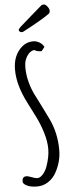

<svg xmlns="http://www.w3.org/2000/svg" viewBox="-64 -994 383 1047"><g transform="rotate(-5 127.5 -470.5)"><path d="M18.6 0ZM206.1 -961.4Q211.9 -963.4 219.2 -963.4Q226.6 -963.4 236.8 -950.9Q247.1 -938.5 247.1 -926.8Q247.1 -915 239.7 -910.2Q201.7 -882.3 94.2 -825.7Q90.3 -823.7 85 -823.7Q79.6 -823.7 74.7 -827.6Q69.8 -831.5 69.8 -836.9Q69.8 -842.3 83.7 -855.2Q97.7 -868.2 146.7 -910.2Q195.8 -952.1 206.1 -961.4ZM18.6 -11.7Q18.6 -38.6 41 -38.6Q52.2 -38.6 70.6 -31Q88.9 -23.4 102.3 -23.4Q115.7 -23.4 131.3 -40.5Q147 -57.6 155.8 -83Q173.8 -134.8 173.8 -176.5Q173.8 -218.3 159.2 -266.1Q144.5 -314 123.5 -356Q102.5 -397.9 81.1 -439.9Q30.3 -540 30.8 -622.6Q30.3 -700.7 80.1 -745.1Q106.4 -768.6 142.1 -768.6Q160.2 -768.6 177.2 -758.5Q194.3 -748.5 201.2 -732.4L184.1 -710.9Q159.2 -710.9 145 -720.7Q126.5 -718.8 112.8 -703.1Q87.9 -674.3 87.9 -632.1Q87.9 -589.8 98.6 -549.8Q109.4 -509.8 125.5 -478Q141.6 -446.3 160.2 -409.2Q179.2 -372.1 195.3 -337.9Q232.9 -258.8 232.9 -167Q233.4 -102.5 200.2 -43Q184.6 -14.6 157.2 3.7Q129.9 22 96.2 22Q60.1 22 39.3 11.2Q18.6 0.5 18.6 -11.7Z"/></g></svg>

Font: Amatic
Style: Bold
Weight: 700
Width: 3
Version: Version 2.000; ttfautohint (v0.92-dirty) -l 8 -r 50 -G 50 -x